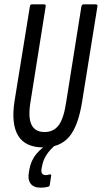

<svg xmlns="http://www.w3.org/2000/svg" viewBox="-20 -675 470 887"><path d="M180 6Q97 6 64 -48Q31 -102 47 -207L118 -645Q119 -655 128 -655H183Q193 -655 191 -645L121 -205Q109 -133 125.5 -99Q142 -65 186 -65Q228 -65 251.5 -97Q275 -129 286 -205L356 -645Q359 -655 366 -655H422Q432 -655 430 -645L359 -203Q341 -92 299.5 -43Q258 6 180 6ZM168 192Q134 192 120.5 172Q107 152 114 118L116 106Q124 65 148 36Q172 7 216 -19L236 -5Q210 17 194.5 41Q179 65 174 94L172 104Q167 134 192 134Q196 134 200 133Q204 132 208 131Q213 130 215.5 132Q218 134 216 139L210 179Q209 187 201 188Q194 190 185.5 191Q177 192 168 192Z"/></svg>

Font: Sofia Sans Extra Condensed Medium
Style: Italic
Weight: 500
Italic angle: -9°
Version: Version 4.100